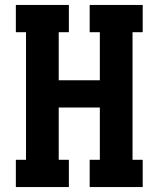

<svg xmlns="http://www.w3.org/2000/svg" viewBox="-20 -755 640 775"><path d="M44 0V-110H85V-625H44V-735H258V-625H217V-431H383V-625H342V-735H556V-625H515V-110H556V0H342V-110H383V-321H217V-110H258V0Z"/></svg>

Font: Iosevka Etoile Extrabold
Style: Regular
Weight: 800
Designer: Belleve Invis
Foundry: Belleve Invis
Version: Version 22.1.2; ttfautohint (v1.8.4)